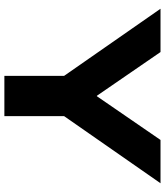

<svg xmlns="http://www.w3.org/2000/svg" viewBox="42 -796 754 878"><g transform="rotate(90 419.0 -357.0)"><path d="M20 -714H218L418 -423H420L620 -714H818L511 -273V0H327V-273Z"/></g></svg>

Font: Non Bureau Extended
Style: Bold
Weight: 700
Width: 7
Designer: Jona Saucedo
Foundry: Non Foundry
Version: Version 1.000; ttfautohint (v1.8.4)